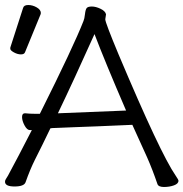

<svg xmlns="http://www.w3.org/2000/svg" viewBox="-21 -737 732 766"><path d="M402 -680 399 -660Q399 -647 452 -520Q619 -124 680 -36Q691 -20 691 -16Q691 -4 673 2.5Q655 9 633 9Q611 9 607 -3Q588 -59 566 -109L507 -239L484 -238Q424 -235 367 -233Q310 -231 273.5 -229.5Q237 -228 213 -227Q189 -226 187 -226L180 -225Q164 -191 148 -159L118 -99Q99 -61 81 -10Q75 7 37 7Q-1 7 -1 -12Q-1 -18 3 -23.5Q7 -29 11 -36.5Q15 -44 24.5 -62Q34 -80 53.5 -116.5Q73 -153 106 -218H98Q87 -218 77 -236.5Q67 -255 67 -270Q67 -285 78 -285H80Q98 -283 119 -283H138Q273 -553 312 -653Q316 -662 318 -680.5Q320 -699 325 -705Q330 -711 345.5 -711Q361 -711 380 -702Q399 -693 402 -680ZM482 -296Q397 -493 356 -601Q273 -416 210 -285ZM71 -705Q74 -717 91.5 -717Q109 -717 125.5 -707.5Q142 -698 142 -685Q142 -682 141 -680L79 -529Q76 -520 62.5 -520Q49 -520 34.5 -528Q20 -536 20 -542.5Q20 -549 21 -550Z"/></svg>

Font: QiushuiShotai
Style: Regular
Weight: 600
Designer: Fontworks Inc.
Foundry: Fontworks Inc.
Version: Version 1.250